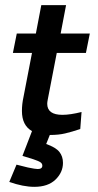

<svg xmlns="http://www.w3.org/2000/svg" viewBox="-20 -514 378 744"><path d="M163 -112Q163 -69 222 -69Q252 -69 296 -80L291 -14Q258 -3 232.5 3Q207 9 175 9H173L159 44Q196 57 210 74.5Q224 92 224 117Q224 154 195 182Q166 210 113 210Q70 210 16 191L44 124L88 135Q117 141 126 141Q144 141 144 128Q144 120 137 115Q130 110 109 103L67 90L104 -6Q65 -28 65 -84Q65 -111 71 -138L104 -309H30L45 -384H119L140 -494H236L215 -384H328L313 -309H200L165 -128Q163 -118 163 -112Z"/></svg>

Font: Cambay Devanagari
Style: Bold Italic
Weight: 700
Designer: Pooja Saxena
Foundry: Pooja Saxena
Version: Version 1.005;PS 001.005;hotconv 1.0.70;makeotf.lib2.5.58329